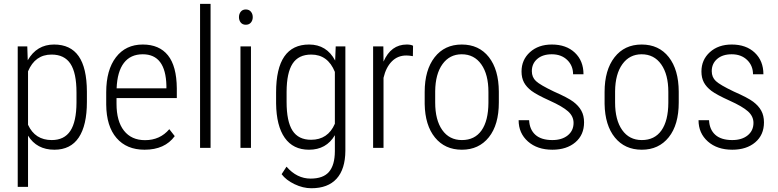

<svg xmlns="http://www.w3.org/2000/svg" viewBox="-20 -770 4054 1000"><path d="M432.6 -239.3Q432.6 -117.2 390.1 -53.7Q347.7 9.8 263.2 9.8Q171.4 9.8 126 -63.5V203.1H72.3V-528.3H122.1L124.5 -456.1Q171.4 -538.1 261.7 -538.1Q347.2 -538.1 389.6 -477.5Q432.1 -417 432.6 -292.5ZM378.4 -288.6Q378.4 -390.1 346.9 -438Q315.4 -485.8 248.5 -485.8Q162.6 -485.8 126 -398.4V-120.1Q162.6 -40.5 249.5 -40.5Q314.9 -40.5 346.4 -88.4Q377.9 -136.2 378.4 -235.8Z M732.9 9.8Q639.6 9.8 586.9 -51.3Q534.2 -112.3 533.2 -225.1V-289.6Q533.2 -405.8 584 -471.9Q634.8 -538.1 723.6 -538.1Q809.6 -538.1 854.7 -481.9Q899.9 -425.8 900.9 -310.1V-259.3H586.9V-229.5Q586.9 -138.7 625.7 -89.4Q664.6 -40 735.4 -40Q813.5 -40 861.8 -97.2L890.1 -61Q838.4 9.8 732.9 9.8ZM723.6 -487.3Q659.7 -487.3 625.2 -442.1Q590.8 -397 587.4 -310.1H846.7V-324.2Q842.8 -487.3 723.6 -487.3Z M1076.7 0H1022V-750H1076.7Z M1287.1 0H1232.4V-528.3H1287.1ZM1224.6 -680.7Q1224.6 -697.3 1233.9 -709Q1243.2 -720.7 1260.3 -720.7Q1277.3 -720.7 1286.9 -709Q1296.4 -697.3 1296.4 -680.7Q1296.4 -664.1 1286.9 -652.6Q1277.3 -641.1 1260.3 -641.1Q1243.2 -641.1 1233.9 -652.6Q1224.6 -664.1 1224.6 -680.7Z M1418 -288.6Q1418 -413.6 1460.9 -475.8Q1503.9 -538.1 1589.8 -538.1Q1681.2 -538.1 1725.6 -454.6L1728.5 -528.3H1778.8V15.1Q1778.3 110.8 1733.2 160.6Q1688 210.4 1601.6 210.4Q1558.1 210.4 1513.9 189.2Q1469.7 168 1446.8 137.2L1472.2 98.1Q1526.4 160.2 1597.7 160.2Q1663.6 160.2 1693.6 125Q1723.6 89.8 1724.1 18.1V-65.9Q1679.7 9.8 1589.4 9.8Q1506.8 9.8 1463.1 -52.2Q1419.4 -114.3 1418 -231.4ZM1472.7 -239.3Q1472.7 -137.7 1503.4 -89.8Q1534.2 -42 1600.1 -42Q1688 -42 1724.1 -125.5V-395.5Q1687.5 -485.8 1601.1 -485.8Q1534.7 -485.8 1503.9 -438.5Q1473.1 -391.1 1472.7 -292Z M2130.4 -477.5Q2110.8 -481 2096.2 -481Q2051.3 -481 2020.8 -450.2Q1990.2 -419.4 1977.5 -364.7V0H1923.3V-528.3H1976.6L1977.5 -449.2Q2016.1 -538.1 2098.6 -538.1Q2120.1 -538.1 2131.3 -531.7Z M2191.9 -291Q2191.9 -405.3 2243.7 -471.7Q2295.4 -538.1 2384.8 -538.1Q2474.6 -538.1 2526.1 -472.7Q2577.6 -407.2 2578.1 -292.5V-236.3Q2578.1 -120.1 2526.1 -55.2Q2474.1 9.8 2385.7 9.8Q2297.4 9.8 2245.6 -53.7Q2193.8 -117.2 2191.9 -228.5ZM2246.6 -236.3Q2246.6 -145 2283.4 -92.8Q2320.3 -40.5 2385.7 -40.5Q2452.6 -40.5 2488 -90.8Q2523.4 -141.1 2523.9 -234.9V-291Q2523.9 -382.3 2486.8 -434.8Q2449.7 -487.3 2384.8 -487.3Q2321.8 -487.3 2284.7 -436Q2247.6 -384.8 2246.6 -294.9Z M2967.3 -129.9Q2967.3 -164.1 2939 -189.7Q2910.6 -215.3 2843 -245.8Q2775.4 -276.4 2748.5 -296.6Q2721.7 -316.9 2709 -340.8Q2696.3 -364.7 2696.3 -397.5Q2696.3 -458.5 2740.2 -498.3Q2784.2 -538.1 2854 -538.1Q2929.2 -538.1 2974.1 -495.6Q3019 -453.1 3019 -383.3H2964.8Q2964.8 -428.2 2934.1 -457.8Q2903.3 -487.3 2854 -487.3Q2806.2 -487.3 2778.1 -462.9Q2750 -438.5 2750 -399.4Q2750 -367.7 2771.5 -347.7Q2793 -327.6 2864.3 -293.5Q2938 -261.2 2965.8 -240.2Q2993.7 -219.2 3007.8 -193.6Q3022 -168 3022 -132.8Q3022 -67.4 2976.6 -28.8Q2931.2 9.8 2856.9 9.8Q2778.3 9.8 2729.7 -33.2Q2681.2 -76.2 2681.2 -144H2735.8Q2738.3 -94.7 2768.8 -67.6Q2799.3 -40.5 2856.9 -40.5Q2906.7 -40.5 2937 -64.9Q2967.3 -89.4 2967.3 -129.9Z M3128.9 -291Q3128.9 -405.3 3180.7 -471.7Q3232.4 -538.1 3321.8 -538.1Q3411.6 -538.1 3463.1 -472.7Q3514.6 -407.2 3515.1 -292.5V-236.3Q3515.1 -120.1 3463.1 -55.2Q3411.1 9.8 3322.8 9.8Q3234.4 9.8 3182.6 -53.7Q3130.9 -117.2 3128.9 -228.5ZM3183.6 -236.3Q3183.6 -145 3220.5 -92.8Q3257.3 -40.5 3322.8 -40.5Q3389.6 -40.5 3425 -90.8Q3460.4 -141.1 3460.9 -234.9V-291Q3460.9 -382.3 3423.8 -434.8Q3386.7 -487.3 3321.8 -487.3Q3258.8 -487.3 3221.7 -436Q3184.6 -384.8 3183.6 -294.9Z M3904.3 -129.9Q3904.3 -164.1 3876 -189.7Q3847.7 -215.3 3780 -245.8Q3712.4 -276.4 3685.5 -296.6Q3658.7 -316.9 3646 -340.8Q3633.3 -364.7 3633.3 -397.5Q3633.3 -458.5 3677.2 -498.3Q3721.2 -538.1 3791 -538.1Q3866.2 -538.1 3911.1 -495.6Q3956.1 -453.1 3956.1 -383.3H3901.9Q3901.9 -428.2 3871.1 -457.8Q3840.3 -487.3 3791 -487.3Q3743.2 -487.3 3715.1 -462.9Q3687 -438.5 3687 -399.4Q3687 -367.7 3708.5 -347.7Q3730 -327.6 3801.3 -293.5Q3875 -261.2 3902.8 -240.2Q3930.7 -219.2 3944.8 -193.6Q3959 -168 3959 -132.8Q3959 -67.4 3913.6 -28.8Q3868.2 9.8 3793.9 9.8Q3715.3 9.8 3666.7 -33.2Q3618.2 -76.2 3618.2 -144H3672.9Q3675.3 -94.7 3705.8 -67.6Q3736.3 -40.5 3793.9 -40.5Q3843.8 -40.5 3874 -64.9Q3904.3 -89.4 3904.3 -129.9Z"/></svg>

Font: Roboto Condensed Light
Style: Regular
Weight: 300
Designer: Google
Version: Version 2.134; 2016